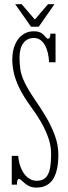

<svg xmlns="http://www.w3.org/2000/svg" viewBox="-20 -856 314 890"><path d="M148.5 13.5Q130 13.5 117 7.5Q104 1.5 94.8 -6.5Q85.5 -14.5 79 -20.5Q72.5 -26.5 67.5 -26.5Q58.5 -26.5 58.5 0H34.5V-133.5H64.5Q65.5 -116 70 -99Q74.5 -82 81.8 -67.2Q89 -52.5 99.2 -41.5Q109.5 -30.5 122.5 -24.2Q135.5 -18 150.5 -18Q179 -18 193.2 -34.2Q207.5 -50.5 212.2 -78.5Q217 -106.5 217 -142Q217 -180 203.8 -217.8Q190.5 -255.5 169.8 -291Q149 -326.5 126 -357.5Q89.5 -407.5 70.2 -447Q51 -486.5 44 -519Q37 -551.5 37 -579Q37 -619 49.5 -648.8Q62 -678.5 84.5 -694.8Q107 -711 136 -711Q160 -711 172.2 -702.5Q184.5 -694 190.8 -685.2Q197 -676.5 202.5 -676.5Q208 -676.5 210.8 -682.2Q213.5 -688 213.5 -700H237.5V-567.5H207.5Q206.5 -590 201.8 -610.5Q197 -631 188.2 -646.5Q179.5 -662 166.8 -671Q154 -680 137 -680Q106.5 -680 88.5 -656.5Q70.5 -633 70.5 -589Q70.5 -559.5 74.5 -533.2Q78.5 -507 93.8 -474.8Q109 -442.5 141.5 -394.5Q168 -356.5 193 -314.5Q218 -272.5 234.2 -228.2Q250.5 -184 250.5 -139Q250.5 -104.5 245 -76.5Q239.5 -48.5 227.8 -28.5Q216 -8.5 196.5 2.5Q177 13.5 148.5 13.5ZM124 -732 50.5 -836.5H80.5L141.5 -765.5L202.5 -836.5H232.5L159.5 -732Z"/></svg>

Font: Imbue Thin 10pt Thin
Style: Regular
Weight: 250
Version: Version 1.102